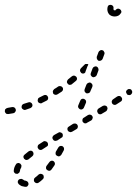

<svg xmlns="http://www.w3.org/2000/svg" viewBox="-28 -451 558 780"><path d="M60 276Q58 275 56 276Q53 276 51 277Q49 278 47 280Q44 284 44 289Q45 294 49 298Q54 302 60 305Q67 307 74 308Q79 309 83 306Q87 302 88 297Q88 295 87 292Q86 290 85 288Q83 286 81 285Q79 284 76 283Q70 283 65 278Q63 277 60 276ZM111 274Q110 276 110 278Q109 281 110 283Q110 286 112 288Q115 292 120 293Q125 294 129 291Q138 285 146 277Q148 275 149 273Q150 271 150 268Q150 266 149 264Q149 261 147 259Q143 256 138 255Q133 255 129 258Q122 265 115 270Q113 272 111 274ZM59 225Q59 222 59 220Q58 218 56 216Q55 214 53 213Q48 210 43 212Q38 213 36 218Q29 229 28 241Q28 244 28 246Q29 248 30 250Q32 252 34 254Q36 255 39 255Q41 255 44 255Q46 254 48 252Q50 251 51 249Q52 246 53 244Q53 237 58 230Q59 227 59 225ZM159 232Q159 237 164 240Q168 243 173 243Q178 242 181 238Q187 230 193 221Q196 217 195 212Q194 207 190 204Q186 201 181 202Q176 203 173 207Q167 215 161 223Q158 227 159 232ZM108 176Q109 171 106 166Q103 162 98 161Q93 161 88 164Q79 171 72 177Q68 180 67 185Q67 190 70 194Q72 196 74 197Q76 199 79 199Q81 199 84 198Q86 198 88 196Q95 190 103 184Q107 181 108 176ZM198 175Q199 180 204 182Q208 185 213 184Q218 182 221 178Q226 169 231 160Q233 156 232 151Q231 146 226 143Q222 141 217 142Q212 143 209 148Q204 157 199 165Q197 170 198 175ZM167 138Q168 133 165 128Q162 124 157 123Q152 121 148 124L131 135Q129 136 127 138Q126 140 125 143Q125 145 125 148Q125 150 127 152Q129 157 135 158Q140 159 144 156L161 145Q166 143 167 138ZM227 102Q228 97 226 92Q224 90 222 89Q221 87 218 87Q216 86 213 86Q211 87 209 88L191 98Q187 101 185 106Q184 111 187 115Q188 117 190 119Q192 120 194 121Q197 122 199 121Q202 121 204 120L221 109Q226 107 227 102ZM286 71Q287 69 288 66Q289 64 288 61Q288 59 287 57Q284 52 279 51Q274 50 269 52L252 63Q250 64 248 66Q247 68 246 70Q246 73 246 75Q246 78 248 80Q250 84 255 85Q260 87 265 84L282 74Q284 73 286 71ZM348 30Q350 25 347 21Q346 19 344 17Q342 16 339 15Q337 14 334 15Q332 15 330 16L313 27Q308 29 307 35Q306 40 308 44Q310 46 312 48Q314 49 316 50Q318 50 321 50Q323 50 325 48L343 38Q347 35 348 30ZM408 -7Q410 -12 407 -17Q406 -19 404 -20Q401 -22 399 -22Q397 -23 394 -22Q392 -22 390 -21L372 -10Q368 -7 367 -2Q366 3 369 7Q370 10 372 11Q374 12 376 13Q379 14 381 13Q384 13 386 11L403 1Q407 -2 408 -7ZM2 12Q-1 12 -3 11Q-5 9 -6 7Q-8 5 -8 3Q-9 0 -8 -2Q-8 -4 -7 -7Q-5 -9 -3 -10Q-1 -12 1 -12Q2 -12 4 -13Q13 -14 21 -16Q26 -17 31 -14Q35 -11 36 -6Q37 -4 36 -1Q36 1 34 3Q33 5 31 7Q29 8 26 9Q17 11 8 12Q7 12 7 12Q7 12 7 12Q4 13 2 12ZM100 -15Q102 -16 103 -19Q104 -21 104 -23Q104 -26 103 -28Q101 -33 96 -35Q92 -37 87 -35Q78 -32 68 -29Q63 -27 61 -23Q59 -18 60 -13Q62 -8 67 -6Q71 -3 76 -5Q86 -8 96 -12Q98 -13 100 -15ZM289 -19Q289 -16 290 -14Q291 -12 293 -10Q295 -8 297 -7Q302 -5 306 -7Q311 -9 313 -14L321 -33Q322 -35 322 -37Q322 -40 321 -42Q320 -45 318 -46Q316 -48 314 -49Q309 -51 304 -49Q300 -47 298 -42L290 -23Q289 -21 289 -19ZM466 -41Q467 -44 468 -46Q468 -48 468 -51Q467 -53 466 -55Q463 -60 458 -61Q453 -62 448 -59L432 -48Q429 -46 428 -44Q427 -42 426 -40Q426 -37 426 -35Q427 -32 428 -30Q431 -26 436 -25Q441 -24 445 -27L462 -38Q464 -39 466 -41ZM167 -49Q169 -54 166 -59Q164 -63 159 -65Q154 -66 150 -64Q141 -59 132 -55Q127 -53 126 -48Q124 -43 126 -38Q127 -36 129 -34Q131 -33 133 -32Q136 -31 138 -31Q141 -31 143 -33Q152 -37 161 -42Q166 -44 167 -49ZM509 -75Q510 -80 507 -84Q506 -86 504 -88Q502 -89 499 -89Q497 -90 494 -89Q492 -89 490 -87Q485 -84 484 -79Q484 -74 487 -70Q488 -68 490 -66Q492 -65 495 -65Q497 -64 499 -65Q502 -65 504 -67Q508 -70 509 -75ZM228 -87Q229 -92 226 -96Q223 -100 218 -101Q213 -102 209 -100Q201 -94 192 -89Q190 -87 189 -85Q187 -83 187 -81Q186 -78 187 -76Q187 -74 188 -71Q191 -67 196 -66Q201 -65 206 -68Q214 -73 223 -79Q227 -82 228 -87ZM315 -84Q315 -81 316 -79Q317 -77 319 -75Q321 -73 323 -72Q328 -71 333 -73Q338 -75 339 -80L347 -98Q348 -101 348 -103Q348 -106 347 -108Q346 -110 344 -112Q342 -114 340 -115Q335 -117 330 -114Q325 -112 323 -107L316 -89Q315 -86 315 -84ZM285 -130Q285 -136 282 -139Q278 -143 273 -144Q268 -144 264 -141Q256 -135 249 -129Q245 -125 244 -120Q243 -115 247 -111Q248 -109 250 -108Q252 -107 255 -106Q257 -106 260 -107Q262 -107 264 -109Q272 -115 280 -122Q284 -125 285 -130ZM341 -145Q344 -140 348 -138Q353 -136 358 -139Q363 -141 365 -146L372 -165Q373 -169 371 -174Q369 -179 364 -181Q359 -182 355 -180Q350 -178 348 -173L341 -154Q339 -149 341 -145ZM331 -189Q330 -190 328 -191Q326 -191 324 -191Q322 -191 319 -191Q317 -190 315 -188Q308 -181 301 -174Q297 -170 297 -165Q297 -160 301 -156Q302 -154 305 -153Q307 -152 309 -152Q312 -152 314 -153Q316 -154 318 -156Q319 -159 320 -162L327 -181Q329 -185 331 -189ZM365 -216Q365 -213 366 -211Q367 -209 369 -207Q370 -205 373 -204Q378 -203 382 -205Q387 -207 389 -212L396 -231Q397 -233 397 -236Q396 -238 395 -240Q394 -243 393 -244Q391 -246 388 -247Q383 -249 379 -246Q374 -244 372 -239L365 -220Q365 -218 365 -216ZM438 -409Q436 -409 434 -410Q433 -412 433 -414Q433 -415 433 -416Q434 -421 432 -425Q429 -430 424 -431Q419 -432 414 -430Q410 -427 409 -422Q408 -418 408 -414Q408 -408 410 -402Q412 -397 416 -392Q421 -388 426 -386Q432 -384 438 -384Q445 -384 452 -387Q458 -390 462 -396Q466 -400 465 -405Q464 -410 460 -413Q456 -416 451 -416Q446 -415 442 -411Q442 -410 441 -409Q439 -409 438 -409Z"/></svg>

Font: FRB American Cursive Guidelines Dashed
Style: Italic
Weight: 400
Italic angle: -25°
Version: Version 2.0;Modular Font Editor K font №1